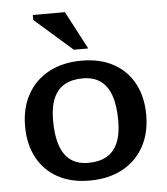

<svg xmlns="http://www.w3.org/2000/svg" viewBox="-52 -763 715 822"><g transform="rotate(-5 305.5 -352.0)"><path d="M302 -65Q348 -65 379.8 -82.8Q411.5 -100.5 428 -137.8Q444.5 -175 444.5 -234Q444.5 -299 429.5 -342Q414.5 -385 384.5 -406.2Q354.5 -427.5 309 -427.5Q263 -427.5 231.2 -410Q199.5 -392.5 183 -355Q166.5 -317.5 166.5 -258.5Q166.5 -194 181.5 -150.8Q196.5 -107.5 226.5 -86.2Q256.5 -65 302 -65ZM300.5 11Q221 11 163.8 -20.5Q106.5 -52 75.8 -109.5Q45 -167 45 -244.5Q45 -323 77.5 -381.2Q110 -439.5 169.5 -471.5Q229 -503.5 310.5 -503.5Q390 -503.5 447.2 -472Q504.5 -440.5 535.2 -383.2Q566 -326 566 -248Q566 -169.5 533.5 -111.2Q501 -53 441.5 -21Q382 11 300.5 11ZM343.5 -553H281.5L119.5 -695V-716.5H257.5Z"/></g></svg>

Font: Newsreader 9pt Medium
Style: Regular
Weight: 500
Designer: Hugues Gentile
Foundry: Production Type
Version: Version 1.003